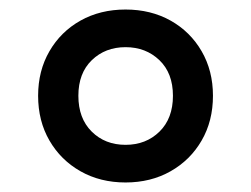

<svg xmlns="http://www.w3.org/2000/svg" viewBox="-20 -769 527 403"><path d="M243.5 -386Q190.5 -386 149 -409.5Q107.5 -433 83.8 -474Q60 -515 60 -568Q60 -620.5 83.8 -661.5Q107.5 -702.5 149 -725.8Q190.5 -749 243.5 -749Q296.5 -749 338 -725.8Q379.5 -702.5 403.2 -661.5Q427 -620.5 427 -568Q427 -515 403.2 -474Q379.5 -433 338 -409.5Q296.5 -386 243.5 -386ZM243.5 -465Q286.5 -465 314.8 -492.8Q343 -520.5 343 -568Q343 -615.5 314.5 -642.8Q286 -670 243.5 -670Q201 -670 172.8 -642.8Q144.5 -615.5 144.5 -568Q144.5 -520.5 172.5 -492.8Q200.5 -465 243.5 -465Z"/></svg>

Font: Encode Sans SmBold
Style: Regular
Weight: 600
Designer: Multiple Designers
Foundry: Impallari Type
Version: Version 3.002; ttfautohint (v1.8.3) -l 8 -r 50 -G 200 -x 14 